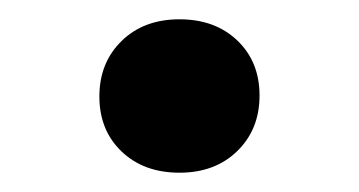

<svg xmlns="http://www.w3.org/2000/svg" viewBox="-20 -407 372 199"><path d="M166 -228Q129 -228 106 -250Q83 -272 83 -307Q83 -342 106 -364.5Q129 -387 166 -387Q203 -387 226 -365Q249 -343 249 -308Q249 -273 226 -250.5Q203 -228 166 -228Z"/></svg>

Font: Literata 12pt Medium
Style: Regular
Weight: 500
Designer: Latin by Veronika Burian and Jose Scaglione. Greek by Irene Vlachou. Cyrillic by Vera Evstafieva.
Foundry: TypeTogether
Version: Version 3.002